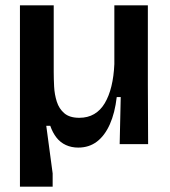

<svg xmlns="http://www.w3.org/2000/svg" viewBox="-20 -542 640 722"><path d="M55 160V-522H182V-272Q182 -246 183.5 -216.5Q185 -187 193.5 -160Q202 -133 222 -116Q242 -99 278 -99Q310 -99 334 -113Q358 -127 374 -154Q390 -181 399 -218Q408 -255 410 -301V-522H536V-224L537 0H430L434 -177H419Q412 -117 393 -74.5Q374 -32 344.5 -9.5Q315 13 274 13Q249 13 228 3.5Q207 -6 192.5 -24.5Q178 -43 169 -69H154L178 110V160Z"/></svg>

Font: Bricolage Grotesque 36pt SemiBold
Style: Regular
Weight: 600
Designer: Mathieu Triay
Foundry: Atelier Triay
Version: Version 1.001;gftools[0.9.33.dev8+g029e19f]